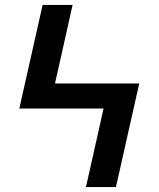

<svg xmlns="http://www.w3.org/2000/svg" viewBox="-20 -755 640 775"><path d="M448 0H327L398 -317H58L152 -735H273L202 -418H542Z"/></svg>

Font: Iosevka SS04 Extended
Style: Bold
Weight: 700
Width: 7
Monospace: yes
Designer: Belleve Invis
Foundry: Belleve Invis
Version: Version 19.0.0; ttfautohint (v1.8.4)